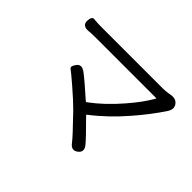

<svg xmlns="http://www.w3.org/2000/svg" viewBox="-134 -964 1267 1267"><g transform="rotate(45 500.0 -330.0)"><path d="M674 15Q637 43 606 1Q585 -28 458 -159Q413 -204 341 -266Q269 -328 253.5 -338.5Q238 -349 262 -382Q286 -415 328 -384Q370 -353 475 -259Q481 -254 487 -259Q583 -330 673 -435Q750 -524 791 -597Q793 -601 788 -601H230Q205 -601 180 -600L159 -598Q106 -595 107 -640Q109 -684 134 -680.5Q159 -677 205 -677H777Q801 -677 824 -681L842 -684Q886 -692 907 -663Q929 -634 904 -595Q842 -501 757 -403Q654 -284 544 -200Q540 -197 544 -193Q653 -84 677 -54Q711 -13 674 15Z"/></g></svg>

Font: Resource Han Rounded CN
Style: Regular
Weight: 400
Designer: Cyano Hao (round all glyphs); Ryoko NISHIZUKA  (kana, bopomofo & ideographs); Paul D. Hunt (Latin, Greek & Cyrillic); Sa
Foundry: Cyano Hao
Version: 0.990